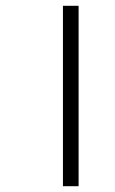

<svg xmlns="http://www.w3.org/2000/svg" viewBox="-20 -642 397 662"><path d="M197 0V-622H251V0Z"/></svg>

Font: Noto Sans Gurmukhi UI Light
Style: Regular
Weight: 300
Designer: Jelle Bosma - Monotype Design Team
Foundry: Monotype Imaging Inc.
Version: Version 2.004; ttfautohint (v1.8.4.7-5d5b)